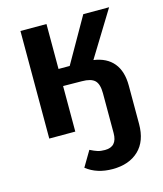

<svg xmlns="http://www.w3.org/2000/svg" viewBox="-112 -612 772 912"><g transform="rotate(-15 274.0 -155.5)"><path d="M505 -145V43Q505 128 457.5 173Q410 218 329 218Q252 218 200 177L245 101Q267 112 281.5 116.5Q296 121 317 121Q377 121 377 54V-142Q377 -187 358.5 -205Q340 -223 295 -223L203 -224V0H75V-529H203V-308H258L384 -529H511L374 -306Q438 -297 471.5 -256.5Q505 -216 505 -145Z"/></g></svg>

Font: Fira Sans Medium
Style: Regular
Weight: 500
Designer: bBox Type GmbH & Carrois Corporate GbR & Edenspiekermann AG
Foundry: bBox Type GmbH & Carrois Corporate GbR & Edenspiekermann AG
Version: Version 4.301